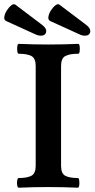

<svg xmlns="http://www.w3.org/2000/svg" viewBox="-50 -870 440 893"><path d="M37 3Q32 3 30 -8Q28 -19 30 -30.5Q32 -42 37 -42Q76 -42 96 -52.5Q116 -63 116 -99V-563Q116 -599 96 -609.5Q76 -620 37 -620Q32 -620 30.5 -631.5Q29 -643 30.5 -654.5Q32 -666 37 -666Q106 -663 175 -663Q245 -663 314 -666Q319 -666 320.5 -654.5Q322 -643 320.5 -631.5Q319 -620 314 -620Q274 -620 254 -609.5Q234 -599 234 -563V-99Q234 -63 253.5 -52.5Q273 -42 312 -42Q317 -42 318.5 -30.5Q320 -19 318.5 -8Q317 3 312 3Q243 0 174 0Q106 0 37 3ZM140 -704Q127 -704 113 -711L-21 -772Q-32 -777 -30 -791.5Q-28 -806 -18.5 -821Q-9 -836 2.5 -845Q14 -854 22 -848L145 -755Q168 -738 164.5 -721Q161 -704 140 -704ZM345 -704Q332 -704 318 -711L184 -772Q173 -777 175 -791.5Q177 -806 186.5 -821Q196 -836 207.5 -845Q219 -854 227 -848L350 -755Q373 -738 369.5 -721Q366 -704 345 -704Z"/></svg>

Font: Junicode
Style: Bold
Weight: 700
Designer: Peter S. Baker
Version: Version 2.100; ttfautohint (v1.8.4)